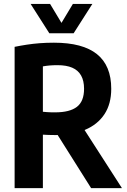

<svg xmlns="http://www.w3.org/2000/svg" viewBox="-20 -969 654 989"><path d="M55.3 0V-727.7Q85.9 -734 118.2 -738.9Q150.6 -743.9 185.2 -746.5Q219.8 -749.1 257.9 -749.1Q406.2 -749.1 479.6 -690Q553 -630.9 553 -511.6Q553 -433.4 517.8 -380.4Q482.6 -327.3 418.1 -300.3Q353.6 -273.3 265.5 -273.3Q244.9 -273.3 230.3 -273.9Q215.8 -274.5 200.9 -275.3V0ZM449.3 0 235.2 -339.9H389.4L608.1 0ZM264.6 -390.3Q339.1 -390.3 376.1 -418.6Q413 -447 413 -511.6Q413 -553.1 397.7 -580.1Q382.5 -607.1 352.3 -620.2Q322 -633.3 276.6 -633.3Q253.1 -633.3 235.5 -631.7Q217.9 -630.2 200.9 -627.1V-393.3Q212.3 -392.3 222.1 -391.5Q232 -390.8 242.1 -390.5Q252.2 -390.3 264.6 -390.3ZM234.2 -797.5 137.6 -948.9H237.9L305.6 -836.3H287.8L355.5 -948.9H455.8L359.2 -797.5Z"/></svg>

Font: Encode Sans SC Condensed Thin
Style: Regular
Weight: 100
Width: 3
Designer: Multiple Designers
Foundry: Impallari Type
Version: Version 3.002